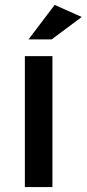

<svg xmlns="http://www.w3.org/2000/svg" viewBox="-20 -760 352 780"><path d="M190 -600H96L202 -740L312 -691ZM81 -532H193V0H81Z"/></svg>

Font: Montreal
Style: Regular
Weight: 400
Designer: Julieta Ulanovsky, usr_local_share
Foundry: Julieta Ulanovsky, usr_local_share
Version: Version 2.001